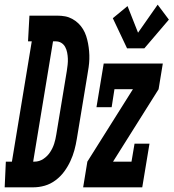

<svg xmlns="http://www.w3.org/2000/svg" viewBox="-79 -802 743 822"><path d="M-59 0 -54 -110H-28L57 -625H41L47 -735H166Q184 -735 200 -732Q216 -729 230.5 -721Q245 -713 256.5 -702Q268 -691 276.5 -677Q285 -663 290 -647.5Q295 -632 298 -616Q301 -600 302.5 -583Q304 -566 303.5 -549Q303 -532 300.5 -514.5Q298 -497 295 -480L250 -208Q246 -183 239.5 -159Q233 -135 222 -111.5Q211 -88 195.5 -67Q180 -46 158.5 -30Q137 -14 112.5 -7Q88 0 63 0ZM69 -110Q89 -110 106.5 -121.5Q124 -133 135.5 -150.5Q147 -168 153 -187Q159 -206 162 -226L207 -498Q209 -511 210.5 -524.5Q212 -538 211.5 -551Q211 -564 208.5 -577Q206 -590 200 -601Q194 -612 183.5 -618.5Q173 -625 159 -625H148L63 -110ZM465 -595 404 -724 467 -776 512 -662 596 -782 644 -718 539 -595ZM277 0 295 -110 490 -420H411L399 -343H334L365 -530H618L600 -420L405 -110H484L497 -187H561L530 0Z"/></svg>

Font: Iosevka Slab XBdExObl
Style: Regular
Weight: 800
Width: 7
Italic angle: -9°
Monospace: yes
Designer: Belleve Invis
Foundry: Belleve Invis
Version: Version 11.1.0; ttfautohint (v1.8.3)